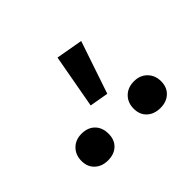

<svg xmlns="http://www.w3.org/2000/svg" viewBox="-78 -881 499 499"><g transform="rotate(-45 171.5 -632.0)"><path d="M144 -624 171 -773 245 -760 196 -615ZM25 -539Q25 -561 39 -575Q53 -589 75 -589Q98 -589 111.5 -575.5Q125 -562 125 -539Q125 -517 111.5 -504Q98 -491 75 -491Q53 -491 39 -504Q25 -517 25 -539ZM217 -539Q217 -561 231 -575Q245 -589 268 -589Q290 -589 304 -575Q318 -561 318 -539Q318 -517 304 -504Q290 -491 268 -491Q245 -491 231 -504Q217 -517 217 -539Z"/></g></svg>

Font: Ysabeau SC Medium
Style: Regular
Weight: 500
Designer: Christian Thalmann (Catharsis Fonts)
Version: Version 0.003